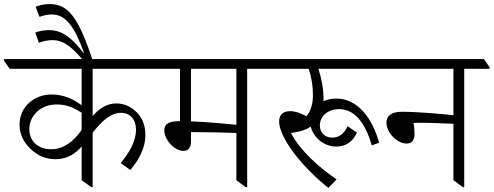

<svg xmlns="http://www.w3.org/2000/svg" viewBox="-53 -913 2425 943"><path d="M221 -131C273 -131 317 -156 348 -194V-28L395 6H402V-261C446 -318 491 -359 542 -359C586 -359 615 -326 615 -277C615 -217 581 -163 540 -112L587 -78C633 -132 661 -190 661 -249C661 -297 646 -333 620 -360C593 -387 560 -405 519 -405C474 -405 437 -383 402 -343V-575H733V-582L706 -623H-33V-614L-5 -575H348V-396C311 -423 264 -449 200 -449C117 -449 43 -390 43 -301C43 -253 64 -212 98 -181C130 -151 167 -131 221 -131ZM91 -279C91 -343 145 -400 225 -400C273 -400 309 -385 348 -359V-275C306 -214 256 -180 198 -180C131 -180 91 -222 91 -279Z M355 -617H402C332 -828 282 -893 191 -893C163 -893 140 -887 122 -880L141 -830C160 -837 180 -842 201 -842C273 -842 315 -777 360 -652L359 -651C304 -721 257 -765 188 -765C161 -765 139 -760 120 -753L138 -703C159 -711 182 -716 204 -716C258 -716 299 -684 355 -617Z M848 -172C871 -172 885 -186 885 -218V-264C893 -264 903 -264 910 -264C973 -264 1057 -262 1108 -260V-28L1153 6H1161V-575H1286V-582L1258 -623H672V-614L700 -575H831V-318C787 -318 754 -310 754 -273C754 -226 804 -172 848 -172ZM885 -317V-575H1108V-300C1058 -305 968 -314 885 -317Z M1560 10 1600 -32C1517 -89 1424 -169 1376 -260C1388 -261 1401 -264 1415 -267C1437 -272 1457 -280 1473 -291C1479 -267 1492 -246 1510 -229C1534 -206 1567 -193 1599 -193C1644 -193 1681 -217 1700 -262L1654 -293C1637 -255 1611 -237 1579 -237C1543 -237 1518 -261 1518 -297C1518 -345 1560 -377 1613 -377C1683 -377 1739 -318 1773 -199L1809 -212C1776 -334 1702 -429 1599 -429C1575 -429 1554 -424 1536 -416C1536 -420 1536 -424 1536 -428C1536 -477 1526 -527 1511 -575H1845V-582L1817 -623H1220V-614L1248 -575H1463C1477 -534 1484 -491 1484 -447C1484 -402 1473 -367 1452 -342C1424 -358 1396 -367 1372 -367C1338 -367 1318 -350 1318 -316C1318 -240 1423 -99 1560 10Z M1944 -208C1972 -208 1983 -227 1983 -257C1983 -276 1981 -295 1978 -309C1990 -310 2002 -310 2014 -310C2062 -310 2129 -307 2174 -305V-28L2220 6H2227V-575H2352V-582L2324 -623H1779V-614L1807 -575H2174V-347C2118 -353 2004 -364 1920 -364C1867 -364 1845 -342 1845 -310C1845 -264 1895 -208 1944 -208Z"/></svg>

Font: Noto Serif Devanagari Light
Style: Regular
Weight: 300
Designer: Universal Thirst, Indian Type Foundry and the Monotype Design Team
Foundry: Monotype Imaging Inc.
Version: Version 2.004